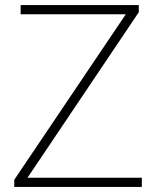

<svg xmlns="http://www.w3.org/2000/svg" viewBox="-20 -734 617 754"><path d="M537 0V-36H88L525 -686V-714H61V-678H474L36 -28V0Z"/></svg>

Font: Noto Sans Ethiopic ExtraLight
Style: Regular
Weight: 200
Designer: Monotype Design Team
Foundry: Monotype Imaging Inc.
Version: Version 2.102